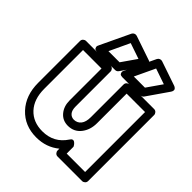

<svg xmlns="http://www.w3.org/2000/svg" viewBox="-225 -942 1119 1119"><g transform="rotate(45 334.0 -383.0)"><path d="M42 -199.2V-543.9Q42 -554.7 49.8 -561.8Q57.6 -568.8 66.9 -568.8H269Q279.8 -568.8 286.9 -561Q293.9 -553.2 293.9 -543.9V-255.9Q293.9 -224.6 307.1 -209.2Q320.3 -193.8 341.8 -193.8Q369.1 -194.8 385 -215.1Q400.9 -235.4 400.9 -274.9V-543.9Q400.9 -554.7 408.7 -561.8Q416.5 -568.8 425.8 -568.8H627.9Q638.7 -568.8 645.8 -561Q652.8 -553.2 652.8 -543.9V0Q652.8 10.7 645 17.8Q637.2 24.9 627.9 24.9H425.8Q415 24.9 408 17.1Q400.9 9.3 400.9 0V-15.1Q341.3 34.2 258.8 34.2Q162.6 34.2 102.3 -30.5Q42 -95.2 42 -199.2ZM91.8 -199.2Q91.8 -113.8 137.2 -64.9Q182.6 -16.1 258.8 -16.1Q353.5 -16.1 404.8 -94.2Q411.1 -104.5 418.2 -106.7Q425.3 -108.9 430.9 -105.2Q436.5 -101.6 441.4 -96.2Q446.3 -90.8 448.7 -85.9L451.2 -81.1V-24.9H603V-519H451.2V-274.9Q451.2 -220.2 421.6 -182.4Q392.1 -144.5 341.8 -144Q297.4 -144 270.8 -176Q244.1 -208 244.1 -255.9V-519H91.8ZM138.2 -605 224.1 -786.1Q228.5 -794.9 237.3 -798.3Q246.1 -801.8 254.9 -798.8L403.8 -748Q406.2 -747.1 408.4 -746.3Q410.6 -745.6 415 -742.2Q419.4 -738.8 421.6 -735.1Q423.8 -731.4 423.1 -724.6Q422.4 -717.8 417 -710L327.1 -580.1Q319.3 -568.8 306.2 -568.8H161.1Q159.7 -568.8 157 -568.8Q154.3 -568.8 147.5 -570.1Q140.6 -571.3 137.9 -575Q135.3 -578.6 133.3 -585.7Q131.3 -592.8 138.2 -605ZM201.2 -619.1H293L356.9 -710.9L259.8 -744.1ZM347.2 -605 433.1 -786.1Q437.5 -794.9 446.3 -798.3Q455.1 -801.8 463.9 -798.8L612.8 -748Q615.2 -747.1 617.4 -746.3Q619.6 -745.6 624 -742.2Q628.4 -738.8 630.6 -735.1Q632.8 -731.4 632.1 -724.6Q631.3 -717.8 626 -710L536.1 -580.1Q528.3 -568.8 515.1 -568.8H370.1Q368.7 -568.8 366 -568.8Q363.3 -568.8 356.4 -570.1Q349.6 -571.3 346.9 -575Q344.2 -578.6 342.3 -585.7Q340.3 -592.8 347.2 -605ZM410.2 -619.1H502L565.9 -710.9L469.2 -744.1Z"/></g></svg>

Font: Trueno ExtraBold Outline
Style: Regular
Weight: 800
Width: 6
Designer: Julieta Ulanovsky
Foundry: Julieta Ulanovsky
Version: Version 3.001b | FøM Fix